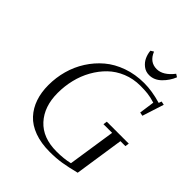

<svg xmlns="http://www.w3.org/2000/svg" viewBox="-244 -1041 1199 1199"><g transform="rotate(45 355.5 -442.0)"><path d="M97.2 -279.8Q97.2 -346.2 114.5 -408.9Q131.8 -471.7 166.7 -526.6Q201.7 -581.5 250.5 -622.8Q299.3 -664.1 366.7 -688Q434.1 -711.9 512.2 -711.9Q581.5 -711.9 663.1 -688L669.9 -707L693.8 -702.1L647.9 -559.1L624 -564L638.2 -665Q600.1 -676.8 572 -679.9Q543.9 -683.1 506.8 -683.1Q444.3 -683.1 390.1 -660.9Q335.9 -638.7 296.6 -600.6Q257.3 -562.5 229 -512Q200.7 -461.4 186.8 -403.8Q172.9 -346.2 172.9 -286.1Q172.9 -166 238.8 -94Q304.7 -22 426.8 -22Q490.7 -22 542 -34.2L589.8 -350.1H513.2L517.1 -376H710.9L707 -350.1H663.1L613.8 -22Q548.8 -5.4 501.5 2.2Q454.1 9.8 397.9 9.8Q321.3 9.8 262.9 -11.7Q204.6 -33.2 168.7 -72.3Q132.8 -111.3 115 -163.6Q97.2 -215.8 97.2 -279.8ZM396 -881.8 416 -894Q442.4 -828.1 504.9 -828.1Q560.5 -828.1 611.8 -894L630.9 -881.8Q613.3 -837.4 577.9 -802.7Q542.5 -768.1 498 -768.1Q467.3 -768.1 444.1 -786.4Q420.9 -804.7 409.7 -829.6Q398.4 -854.5 396 -881.8Z"/></g></svg>

Font: Dehuti
Style: Italic
Weight: 400
Version: Version 1.2